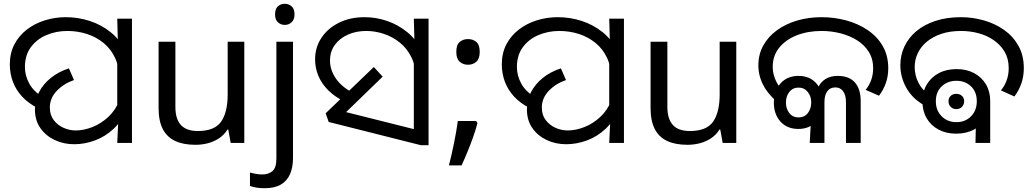

<svg xmlns="http://www.w3.org/2000/svg" viewBox="-20 -757 5475 1017"><path d="M179 -185Q130 -210 97.5 -245Q65 -280 48.5 -323.5Q32 -367 32 -416Q32 -476 56.5 -522.5Q81 -569 123 -601Q165 -633 218 -649.5Q271 -666 329 -666Q394 -666 455.5 -646Q517 -626 566 -586.5Q615 -547 644 -487Q673 -427 673 -347L611 -344Q611 -405 589 -451.5Q567 -498 528.5 -529.5Q490 -561 440.5 -577Q391 -593 337 -593Q277 -593 225.5 -571Q174 -549 143 -506.5Q112 -464 112 -402Q112 -356 135.5 -313.5Q159 -271 208 -243L179 -185ZM373 7Q317 7 269.5 -15.5Q222 -38 193.5 -79Q165 -120 165 -178Q165 -227 187 -269.5Q209 -312 249.5 -344.5Q290 -377 345 -395L372 -333Q317 -314 280.5 -275.5Q244 -237 244 -187Q244 -148 264.5 -121Q285 -94 316.5 -80Q348 -66 381 -66Q424 -66 469.5 -84Q515 -102 553 -137Q591 -172 612 -224L650 -180Q626 -116 581.5 -74.5Q537 -33 482.5 -13Q428 7 373 7ZM606 -106 601 -144V-471L605 -511L601 -658H679V0H601Z M1274 -536V0H1202L1189 -71H1185Q1168 -43 1141 -25Q1114 -7 1082 1.5Q1050 10 1015 10Q951 10 907.5 -10.5Q864 -31 842 -74Q820 -117 820 -185V-536H909V-191Q909 -127 938 -95Q967 -63 1028 -63Q1117 -63 1151.5 -113Q1186 -163 1186 -257V-536Z M1381 240Q1356 240 1337 236.5Q1318 233 1304 228V157Q1319 161 1335 164Q1351 167 1370 167Q1402 167 1423 149.5Q1444 132 1444 83V-536H1532V80Q1532 130 1516 166Q1500 202 1467 221Q1434 240 1381 240ZM1437 -681Q1437 -710 1452 -723.5Q1467 -737 1489 -737Q1509 -737 1524.5 -723.5Q1540 -710 1540 -681Q1540 -653 1524.5 -639Q1509 -625 1489 -625Q1467 -625 1452 -639Q1437 -653 1437 -681Z M1809 -217Q1756 -242 1720 -277.5Q1684 -313 1666.5 -355Q1649 -397 1649 -442Q1649 -506 1682.5 -556.5Q1716 -607 1775 -636.5Q1834 -666 1912 -666Q1972 -666 2030.5 -646Q2089 -626 2137.5 -586.5Q2186 -547 2214.5 -487Q2243 -427 2243 -347L2182 -344Q2182 -408 2158.5 -455Q2135 -502 2096.5 -532.5Q2058 -563 2012 -578Q1966 -593 1920 -593Q1866 -593 1822.5 -573.5Q1779 -554 1753.5 -519Q1728 -484 1728 -436Q1728 -387 1758.5 -342Q1789 -297 1850 -265L1809 -217ZM2172 -482 2176 -510 2172 -658H2250V12H2209L1721 -111L1705 -157L1960 -402L2007 -351L1777 -128L1770 -174L2232 -58L2172 -6Z M2502 -116 2509 -105Q2500 -70 2486.5 -32Q2473 6 2457.5 44Q2442 82 2425 119H2358Q2373 60 2385.5 -2Q2398 -64 2405 -116ZM2459 -414Q2433 -414 2415 -430Q2397 -446 2397 -482Q2397 -520 2415 -535Q2433 -550 2459 -550Q2485 -550 2503 -535Q2521 -520 2521 -482Q2521 -446 2503 -430Q2485 -414 2459 -414Z M2785 -185Q2736 -210 2703.5 -245Q2671 -280 2654.5 -323.5Q2638 -367 2638 -416Q2638 -476 2662.5 -522.5Q2687 -569 2729 -601Q2771 -633 2824 -649.5Q2877 -666 2935 -666Q3000 -666 3061.5 -646Q3123 -626 3172 -586.5Q3221 -547 3250 -487Q3279 -427 3279 -347L3217 -344Q3217 -405 3195 -451.5Q3173 -498 3134.5 -529.5Q3096 -561 3046.5 -577Q2997 -593 2943 -593Q2883 -593 2831.5 -571Q2780 -549 2749 -506.5Q2718 -464 2718 -402Q2718 -356 2741.5 -313.5Q2765 -271 2814 -243L2785 -185ZM2979 7Q2923 7 2875.5 -15.5Q2828 -38 2799.5 -79Q2771 -120 2771 -178Q2771 -227 2793 -269.5Q2815 -312 2855.5 -344.5Q2896 -377 2951 -395L2978 -333Q2923 -314 2886.5 -275.5Q2850 -237 2850 -187Q2850 -148 2870.5 -121Q2891 -94 2922.5 -80Q2954 -66 2987 -66Q3030 -66 3075.5 -84Q3121 -102 3159 -137Q3197 -172 3218 -224L3256 -180Q3232 -116 3187.5 -74.5Q3143 -33 3088.5 -13Q3034 7 2979 7ZM3212 -106 3207 -144V-471L3211 -511L3207 -658H3285V0H3207Z M3880 -536V0H3808L3795 -71H3791Q3774 -43 3747 -25Q3720 -7 3688 1.5Q3656 10 3621 10Q3557 10 3513.5 -10.5Q3470 -31 3448 -74Q3426 -117 3426 -185V-536H3515V-191Q3515 -127 3544 -95Q3573 -63 3634 -63Q3723 -63 3757.5 -113Q3792 -163 3792 -257V-536Z M4117 -201Q4056 -247 4026.5 -299.5Q3997 -352 3997 -411Q3997 -469 4023 -516Q4049 -563 4095 -596.5Q4141 -630 4201.5 -648Q4262 -666 4332 -666Q4399 -666 4462 -649Q4525 -632 4575.5 -598Q4626 -564 4655.5 -513.5Q4685 -463 4685 -395Q4685 -353 4672 -316.5Q4659 -280 4636 -250L4565 -281Q4584 -304 4594.5 -333Q4605 -362 4605 -395Q4605 -445 4582 -482Q4559 -519 4520 -543.5Q4481 -568 4432 -580.5Q4383 -593 4332 -593Q4259 -593 4200.5 -570Q4142 -547 4107.5 -504.5Q4073 -462 4073 -403Q4073 -363 4091 -326.5Q4109 -290 4143 -258L4117 -201ZM4209 -74Q4149 -74 4114 -113Q4079 -152 4079 -213Q4079 -276 4114.5 -315.5Q4150 -355 4210 -355Q4269 -355 4303.5 -316Q4338 -277 4338 -215Q4338 -153 4303 -113.5Q4268 -74 4209 -74ZM4210 -135Q4241 -135 4259 -158Q4277 -181 4277 -215Q4277 -247 4258.5 -270Q4240 -293 4210 -293Q4179 -293 4161 -270Q4143 -247 4143 -214Q4143 -181 4161 -158Q4179 -135 4210 -135ZM4277 -148 4300 -222Q4300 -264 4313.5 -293.5Q4327 -323 4353.5 -339Q4380 -355 4417 -355Q4448 -355 4471 -346Q4494 -337 4509 -319.5Q4524 -302 4531.5 -277.5Q4539 -253 4539 -222V0H4461V-216Q4461 -253 4446 -273.5Q4431 -294 4405 -294Q4377 -294 4362 -273.5Q4347 -253 4347 -216V0H4269Z M4878 -198Q4814 -233 4781.5 -290.5Q4749 -348 4749 -412Q4749 -465 4771 -511.5Q4793 -558 4834.5 -592.5Q4876 -627 4935.5 -646.5Q4995 -666 5070 -666Q5132 -666 5191.5 -649Q5251 -632 5298.5 -598.5Q5346 -565 5374.5 -514.5Q5403 -464 5403 -396Q5403 -351 5389.5 -313.5Q5376 -276 5353 -246L5282 -278Q5302 -303 5312.5 -332.5Q5323 -362 5323 -396Q5323 -446 5301.5 -482.5Q5280 -519 5244 -544Q5208 -569 5163 -581Q5118 -593 5071 -593Q5011 -593 4965.5 -577.5Q4920 -562 4888.5 -535.5Q4857 -509 4841 -474.5Q4825 -440 4825 -402Q4825 -358 4845 -318.5Q4865 -279 4902 -256L4878 -198ZM5045 -49Q4992 -49 4951.5 -70.5Q4911 -92 4888.5 -130.5Q4866 -169 4866 -220Q4866 -271 4889 -309.5Q4912 -348 4952.5 -369.5Q4993 -391 5047 -391Q5100 -391 5140 -369.5Q5180 -348 5202.5 -310Q5225 -272 5225 -222Q5225 -171 5202.5 -132Q5180 -93 5139.5 -71Q5099 -49 5045 -49ZM5046 -110Q5093 -110 5123.5 -141Q5154 -172 5154 -221Q5154 -270 5123.5 -299.5Q5093 -329 5046 -329Q4999 -329 4968 -299.5Q4937 -270 4937 -221Q4937 -172 4968 -141Q4999 -110 5046 -110ZM5045 -179Q5027 -179 5015.5 -191Q5004 -203 5004 -221Q5004 -238 5015.5 -249Q5027 -260 5045 -260Q5064 -260 5075.5 -249Q5087 -238 5087 -221Q5087 -203 5075.5 -191Q5064 -179 5045 -179ZM5151 -187 5225 -222V0H5147Z"/></svg>

Font: hexoriya15
Style: Book
Weight: 400
Designer: Jelle Bosma - Monotype Design Team
Foundry: Monotype Imaging Inc.
Version: Version 2.003